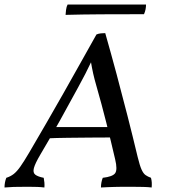

<svg xmlns="http://www.w3.org/2000/svg" viewBox="-47 -829 754 852"><path d="M-27 3Q-27 -8 -25 -19Q-23 -30 -19 -40Q0 -46 14 -57Q28 -68 43.5 -90Q59 -112 82 -151Q120 -216 158 -281.5Q196 -347 233 -412.5Q270 -478 307 -544Q344 -610 381 -676Q390 -680 401 -681Q412 -682 420 -682Q446 -591 470.5 -499.5Q495 -408 518.5 -316Q542 -224 564 -132Q573 -95 581 -77Q589 -59 599 -52Q609 -45 623 -40Q626 -29 626.5 -18.5Q627 -8 626 3Q610 1 589.5 0.5Q569 0 549.5 0Q530 0 515 0Q502 0 488.5 0Q475 0 460.5 0.5Q446 1 431 1.5Q416 2 401 3Q401 -8 403 -19Q405 -30 409 -40Q453 -45 464 -60.5Q475 -76 464 -122Q445 -204 424.5 -285.5Q404 -367 381 -447Q372 -478 366.5 -502.5Q361 -527 355 -563H362Q345 -527 331.5 -501Q318 -475 299 -440Q259 -366 217.5 -291.5Q176 -217 132 -143Q109 -104 103.5 -83.5Q98 -63 109.5 -54Q121 -45 147 -40Q149 -30 150 -19Q151 -8 150 3Q134 1 119 0.5Q104 0 89 0Q74 0 58 0Q32 0 13.5 0.5Q-5 1 -27 3ZM161 -215 183 -265H446L449 -219Q404 -219 353.5 -218.5Q303 -218 253 -217.5Q203 -217 161 -215ZM244 -763Q244 -769 246 -784.5Q248 -800 253 -809H601Q601 -799 599 -788Q597 -777 592 -766Q491 -766 403 -765.5Q315 -765 244 -763Z"/></svg>

Font: Vollkorn
Style: Italic
Weight: 400
Italic angle: -11°
Designer: Friedrich Althausen
Foundry: Friedrich Althausen
Version: Version 5.001